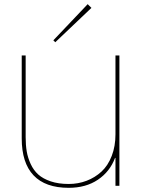

<svg xmlns="http://www.w3.org/2000/svg" viewBox="-20 -898 687 928"><path d="M557.1 -629.9V0H538.1V-134.8H536.1Q511.2 -68.4 453.1 -29.3Q395 9.8 312 9.8Q199.2 9.8 142.1 -50.5Q85 -110.8 85 -229V-629.9H104V-234.9Q104 -197.3 109.1 -166.5Q114.3 -135.7 128.2 -105.5Q142.1 -75.2 164.8 -54.7Q187.5 -34.2 224.9 -21.5Q262.2 -8.8 312 -8.8Q357.9 -8.8 398.4 -24.2Q439 -39.6 470.5 -68.6Q502 -97.7 520 -144.3Q538.1 -190.9 538.1 -249V-629.9ZM403.8 -877.9 421.9 -859.9 247.1 -693.8 237.8 -703.1Z"/></svg>

Font: Sinkin Sans 100 Thin
Style: Regular
Weight: 100
Designer: Keith Bates
Foundry: K-Type
Version: Sinkin Sans (version 1.0)  by Keith Bates   •   © 2014   www